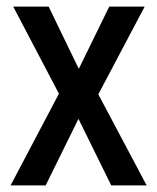

<svg xmlns="http://www.w3.org/2000/svg" viewBox="-20 -611 474 580"><path d="M158 -328 20 -591H127L218 -403L310 -591H417L277 -326L423 -51H316L217 -252L118 -51H12Z"/></svg>

Font: Noto Sans Tamil UI Condensed Medium
Style: Regular
Weight: 500
Width: 3
Designer: Jelle Bosma - Monotype Design Team
Foundry: Monotype Imaging Inc.
Version: Version 2.004; ttfautohint (v1.8.4.7-5d5b)